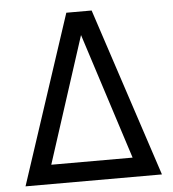

<svg xmlns="http://www.w3.org/2000/svg" viewBox="-52 -768 734 816"><g transform="rotate(-5 315.0 -360.0)"><path d="M261 -720H369L606 0H24ZM141 -82H488L315 -620Z"/></g></svg>

Font: Kufam
Style: Regular
Weight: 400
Designer: Wael Morcos, Artur Schmal
Foundry: Original Type
Version: Version 1.301; ttfautohint (v1.8.3)